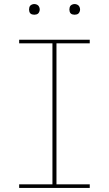

<svg xmlns="http://www.w3.org/2000/svg" viewBox="-20 -932 540 952"><path d="M75 0V-18H240V-717H75V-735H425V-717H260V-18H425V0ZM350 -859Q345 -859 339.5 -860.5Q334 -862 330.5 -865.5Q327 -869 325.5 -874.5Q324 -880 324 -885Q324 -890 325.5 -895.5Q327 -901 330.5 -904.5Q334 -908 339.5 -910Q345 -912 350 -912Q355 -912 360.5 -910Q366 -908 369.5 -904.5Q373 -901 375 -895.5Q377 -890 377 -885Q377 -880 375 -874.5Q373 -869 369.5 -865.5Q366 -862 360.5 -860.5Q355 -859 350 -859ZM150 -859Q145 -859 139.5 -860.5Q134 -862 130.5 -865.5Q127 -869 125.5 -874.5Q124 -880 124 -885Q124 -890 125.5 -895.5Q127 -901 130.5 -904.5Q134 -908 139.5 -910Q145 -912 150 -912Q155 -912 160.5 -910Q166 -908 169.5 -904.5Q173 -901 175 -895.5Q177 -890 177 -885Q177 -880 175 -874.5Q173 -869 169.5 -865.5Q166 -862 160.5 -860.5Q155 -859 150 -859Z"/></svg>

Font: Iosevka Term Curly Thin
Style: Regular
Weight: 100
Designer: Belleve Invis
Foundry: Belleve Invis
Version: Version 32.3.0